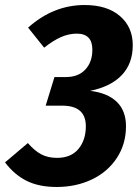

<svg xmlns="http://www.w3.org/2000/svg" viewBox="-47 -729 550 765"><path d="M482 -549Q482 -476 438.5 -430Q395 -384 312 -367Q381 -359 418 -323.5Q455 -288 455 -226Q455 -155 418.5 -99.5Q382 -44 319 -14Q256 16 179 16Q108 16 59 -8.5Q10 -33 -27 -82L64 -159Q91 -128 117.5 -114Q144 -100 180 -100Q236 -100 265.5 -135.5Q295 -171 295 -226Q295 -308 201 -308H135L170 -422H216Q265 -422 293 -452Q321 -482 321 -531Q321 -595 259 -595Q227 -595 195.5 -581Q164 -567 129 -539L65 -619Q166 -709 290 -709Q380 -709 431 -665Q482 -621 482 -549Z"/></svg>

Font: Fira Sans Condensed
Style: Bold Italic
Weight: 700
Width: 3
Italic angle: -8°
Designer: Carrois Corporate & Edenspiekermann AG
Foundry: Carrois Corporate GbR & Edenspiekermann AG
Version: Version 4.203